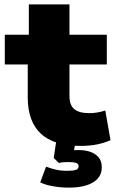

<svg xmlns="http://www.w3.org/2000/svg" viewBox="-20 -657 532 879"><path d="M350 11Q227 11 167 -45Q107 -101 107 -211V-362H2V-498H112V-637H298V-498H469V-362H298V-217Q298 -176 320 -157.5Q342 -139 389 -139Q407 -139 425 -142Q443 -145 462 -151L486 -15Q456 -2 422.5 4.5Q389 11 350 11ZM296 202Q260 202 224.5 196Q189 190 164 178L191 106Q212 114 235 119.5Q258 125 287 125Q316 125 328 120.5Q340 116 340 104Q340 93 328.5 89Q317 85 296 85Q287 85 274.5 85.5Q262 86 249 89L226 66L239 -21H327L315 59L274 39Q288 34 305 32Q322 30 339 30Q371 30 394.5 38.5Q418 47 432 64Q446 81 446 109Q446 140 427.5 160.5Q409 181 375.5 191.5Q342 202 296 202Z"/></svg>

Font: Nunito Sans 10pt SemiExpanded Black
Style: Regular
Weight: 900
Width: 6
Designer: Vernon Adams
Foundry: Vernon Adams
Version: Version 3.101;gftools[0.9.27]